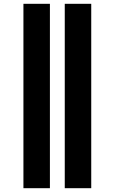

<svg xmlns="http://www.w3.org/2000/svg" viewBox="-20 -803 600 1008"><path d="M103 185V-783H242V185ZM320 185V-783H459V185Z"/></svg>

Font: Ubuntu Sans Mono
Style: Bold
Weight: 700
Monospace: yes
Designer: Dalton Maag Ltd
Foundry: Dalton Maag Ltd
Version: Version 1.006